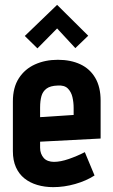

<svg xmlns="http://www.w3.org/2000/svg" viewBox="-20 -757 466 790"><path d="M343 -610 215 -737 82 -609 134 -558 215 -640 290 -559ZM145 -149V-174L394 -187V-343Q394 -399 372 -436.5Q350 -474 310.5 -492.5Q271 -511 218 -511Q166 -511 124 -492Q82 -473 57.5 -435Q33 -397 33 -340V-135Q33 -97 45.5 -69Q58 -41 80.5 -23Q103 -5 133.5 4Q164 13 199 13Q244 13 289.5 0Q335 -13 369 -35L329 -131Q298 -115 263.5 -103Q229 -91 202 -91Q189 -91 178 -95Q167 -99 160 -107Q153 -115 149 -125.5Q145 -136 145 -149ZM283 -313V-284L145 -275V-314Q145 -342 150.5 -361.5Q156 -381 171.5 -392.5Q187 -404 217 -405Q245 -407 259 -393Q273 -379 278 -357.5Q283 -336 283 -313Z"/></svg>

Font: Advent Pro
Style: Regular
Weight: 400
Designer: VivaRado, Andreas Kalpakidis
Foundry: VivaRado, Andreas Kalpakidis
Version: Version 3.000